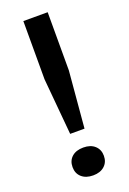

<svg xmlns="http://www.w3.org/2000/svg" viewBox="-145 -791 570 849"><g transform="rotate(-20 140.0 -366.5)"><path d="M106.5 -200.5 82.5 -466V-740H197V-466L174 -200.5ZM140 7Q106 7 86 -10.8Q66 -28.5 66 -58.5Q66 -88.5 85.8 -106.2Q105.5 -124 140 -124Q174 -124 193.8 -106Q213.5 -88 213.5 -58.5Q213.5 -29 193.5 -11Q173.5 7 140 7Z"/></g></svg>

Font: Encode Sans SC SemiExpanded Medium
Style: Regular
Weight: 500
Width: 6
Designer: Multiple Designers
Foundry: Impallari Type
Version: Version 3.002